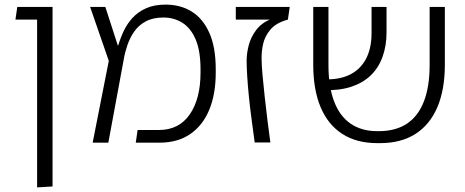

<svg xmlns="http://www.w3.org/2000/svg" viewBox="-20 -619 2018 833"><path d="M141 194V-589H208V190ZM47 -534 55 -589H184V-534Z M382 0 452 -355 371 -589H437L491 -422H493Q502 -453 516.5 -484Q531 -515 554.5 -541Q578 -567 613.5 -583Q649 -599 698 -599Q763 -599 811.5 -569Q860 -539 888 -477Q916 -415 916 -318V-304Q916 -211 888 -143Q860 -75 805.5 -37.5Q751 0 672 0H569L577 -55H669Q757 -55 803.5 -123Q850 -191 850 -304V-318Q850 -398 829 -447.5Q808 -497 771.5 -520Q735 -543 689 -543Q644 -543 613 -526.5Q582 -510 563 -483Q544 -456 533 -424Q522 -392 517 -362L450 0Z M1085 -1Q1079 -46 1072 -97.5Q1065 -149 1060 -198.5Q1055 -248 1052.5 -289Q1050 -330 1050 -356Q1050 -387 1059 -422Q1068 -457 1090.5 -487.5Q1113 -518 1152 -535L1229 -534Q1178 -520 1153.5 -491Q1129 -462 1121.5 -428Q1114 -394 1115 -362Q1115 -336 1119 -293Q1123 -250 1128.5 -199Q1134 -148 1140.5 -96Q1147 -44 1153 -1ZM1003 -534V-589H1237L1229 -534Z M1617 2Q1527 2 1465 -38Q1403 -78 1371 -154Q1339 -230 1339 -339V-589H1405V-337Q1405 -245 1429 -180.5Q1453 -116 1500.5 -83Q1548 -50 1616 -50H1628Q1699 -51 1747 -83.5Q1795 -116 1819.5 -180Q1844 -244 1844 -337V-589H1910V-339Q1910 -230 1877.5 -154Q1845 -78 1782.5 -38Q1720 2 1629 2ZM1388 -228 1383 -275Q1450 -272 1496.5 -294.5Q1543 -317 1567.5 -363Q1592 -409 1592 -475V-589H1657V-479Q1657 -420 1639.5 -372Q1622 -324 1588 -291.5Q1554 -259 1503.5 -242.5Q1453 -226 1388 -228Z"/></svg>

Font: Noto Sans Hebrew Thin Light
Style: Regular
Weight: 300
Version: Version 3.001